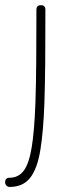

<svg xmlns="http://www.w3.org/2000/svg" viewBox="-45 -512 291 752"><path d="M115.2 -491.7Q132.8 -491.7 132.8 -474.1Q132.8 -361.8 132.1 -271Q131.3 -180.2 128.9 -108.9Q125 2.9 113 75.9Q101.1 148.9 73 184.6Q44.9 220.2 -7.3 220.2Q-14.6 220.2 -19.8 214.8Q-24.9 209.5 -24.9 202.1Q-24.9 184.1 -7.3 184.1Q26.9 184.1 47.6 157Q68.4 129.9 79.1 65.4Q89.8 1 93.8 -110.8Q96.2 -181.6 96.9 -271.7Q97.7 -361.8 97.7 -474.1Q97.7 -491.7 115.2 -491.7Z"/></svg>

Font: Mikhak ExtraLight
Style: Regular
Weight: 200
Designer: Amin Abedi
Version: Version 3.3